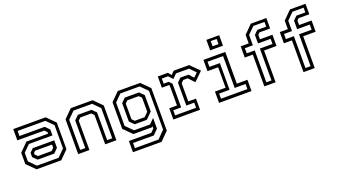

<svg xmlns="http://www.w3.org/2000/svg" viewBox="-72 -1408 4007 2266"><g transform="rotate(-20 1932.0 -275.0)"><path d="M158 0 55 -103V-245.5L158 -348.5H430V-368L399.5 -398.5H62V-540H468.5L571.5 -437V-103L468.5 0ZM209.5 -102.5 158 -153.5V-206.5L201.5 -250H471.5V-156L418 -102.5ZM178 -38.5H449.5L536 -125V-417.5L451.5 -502H103V-438H420L471.5 -386.5V-311.5H175.5L94 -230.5V-122.5ZM227 -141.5H399.5L430 -172V-212H217L196 -191V-172Z M681.5 0V-437L784.5 -540H1058.5L1161.5 -437V0H1020.5V-368L990 -398.5H853L822.5 -368V0ZM720.5 -38.5H784.5V-386.5L836.5 -437.5H1008L1059 -387V-38.5H1123V-418L1039 -502H805L720.5 -417.5Z M1296.5 200V59H1577.5L1618 18.5V-10L1608 0H1374.5L1271.5 -103V-437L1374.5 -540H1656L1759 -437V97L1656 200ZM1335 162.5H1631.5L1722 70V-416.5L1635.5 -503H1394L1310 -419V-126L1397 -39H1598L1658 -99V34.5L1595.5 98H1335ZM1428.5 -103.5 1374.5 -157V-388L1425.5 -439H1604.5L1658 -385.5V-179.5L1581 -103.5ZM1443.5 -141.5H1568L1618 -191.5V-368.5L1587 -399H1443.5L1413 -368.5V-172Z M1876.5 0V-141H1973.5V-391.5L1966 -399H1877.5V-540H2004L2038 -500L2076.5 -540H2271L2380.5 -430.5L2271.5 -324.5L2202.5 -398.5H2145.5L2115 -368V-140.5H2212V0ZM1913 -38.5H2176V-102.5H2076.5V-390L2123 -436.5H2225L2277 -379.5L2326.5 -428L2256 -500.5H2091.5L2040.5 -448.5L1993 -500.5H1913.5V-436.5H1978.5L2012 -400V-102.5H1913Z M2564 -618.5V-750H2725V-618.5ZM2607.5 -654H2681.5V-718.5H2607.5ZM2450.5 0V-141.5H2584V-398.5H2450.5V-540H2725V-141.5H2858.5V0ZM2489 -38.5H2820.5V-102.5H2684V-502.5H2489V-438H2620V-102.5H2489Z M3019.5 0V-399H2918.5V-540H3019.5V-647L3122.5 -750H3317.5V-618.5H3183L3161 -596V-540H3317.5V-399H3161V0ZM3058 -37.5H3122.5V-437.5H3281V-502H3122.5V-609L3168.5 -655H3281V-714.5H3141L3058 -632V-502H2957.5V-437.5H3058ZM3511 0V-399H3410V-540H3511V-647L3614 -750H3809V-618.5H3674.5L3652.5 -596V-540H3809V-399H3652.5V0ZM3549.5 -37.5H3614V-437.5H3772.5V-502H3614V-609L3660 -655H3772.5V-714.5H3632.5L3549.5 -632V-502H3449V-437.5H3549.5Z"/></g></svg>

Font: Tourney Thin
Style: Regular
Weight: 400
Version: Version 1.015